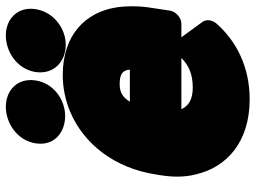

<svg xmlns="http://www.w3.org/2000/svg" viewBox="-126 -680 854 641"><g transform="rotate(-90 300.5 -359.0)"><path d="M257 -180H428C404 -156 375 -142 329 -142C289 -142 268 -156 257 -180ZM497 -180H543C559 -180 582 -195 586 -218L595 -278C602 -320 602 -360 597 -396C581 -501 504 -576 371 -576C328 -576 287 -567 250 -552C140 -506 60 -402 39 -265L36 -246C30 -207 30 -168 39 -133C63 -27 149 48 290 48C399 48 485 3 543 -63C555 -77 558 -97 548 -110ZM389 -352H282C296 -375 312 -386 341 -386C376 -386 387 -375 389 -352ZM234 -568C288 -568 344 -606 353 -667C362 -727 320 -766 265 -766C211 -766 153 -729 143 -667C133 -604 180 -568 234 -568ZM472 -566C527 -566 582 -607 591 -667C600 -727 558 -766 503 -766C449 -766 391 -729 381 -667C372 -606 416 -566 472 -566Z"/></g></svg>

Font: Asimov Print
Style: EIt
Weight: 500
Designer: Google
Version: Version 2.000980; 2014